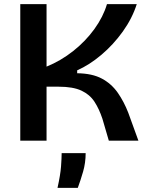

<svg xmlns="http://www.w3.org/2000/svg" viewBox="-20 -680 718 928"><path d="M78 0V-660H205V-358Q274 -386 334 -433.5Q394 -481 436.5 -540Q479 -599 497 -660H641Q619 -591 573.5 -527.5Q528 -464 470 -415Q412 -366 353 -340V-326Q426 -325 472.5 -300Q519 -275 549 -232Q579 -189 600 -135L649 0H506L475 -106Q459 -154 436.5 -188.5Q414 -223 373.5 -242Q333 -261 263 -261H205V0ZM258 228Q272 165 275 124.5Q278 84 278 60H394Q394 107 381.5 150Q369 193 356 228Z"/></svg>

Font: Bricolage Grotesque 10pt SemiBold
Style: Regular
Weight: 600
Designer: Mathieu Triay
Foundry: Atelier Triay
Version: Version 1.000; ttfautohint (v1.8.4.7-5d5b);gftools[0.9.29]